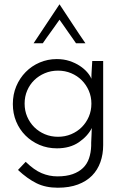

<svg xmlns="http://www.w3.org/2000/svg" viewBox="-20 -685 571 897"><path d="M40 -199Q40 -244 56 -282Q72 -320 100 -348.5Q128 -377 165.5 -393Q203 -409 245 -409Q278 -409 305 -400Q332 -391 352.5 -377.5Q373 -364 387 -348Q401 -332 407 -317Q407 -337 408.5 -358Q410 -379 411 -400H462V-7Q462 36 449 72.5Q436 109 410 135.5Q384 162 344 177Q304 192 250 192Q193 192 150.5 171Q108 150 64 109L100 71Q139 109 174.5 124Q210 139 248 139Q290 139 319.5 128.5Q349 118 368 99.5Q387 81 396 54.5Q405 28 406 -4Q406 -12 406 -18Q406 -24 407 -41Q407 -44 407.5 -50.5Q408 -57 408 -64.5Q408 -72 408.5 -78.5Q409 -85 409 -87Q390 -49 348.5 -20.5Q307 8 246 8Q202 8 164.5 -8Q127 -24 99 -52Q71 -80 55.5 -117.5Q40 -155 40 -199ZM95 -201Q95 -168 107 -140Q119 -112 140 -91Q161 -70 189.5 -58Q218 -46 251 -46Q284 -46 312.5 -58Q341 -70 362 -91Q383 -112 395 -140Q407 -168 407 -201Q407 -233 395 -261Q383 -289 362 -310Q341 -331 312.5 -343Q284 -355 251 -355Q218 -355 189.5 -343Q161 -331 140 -310.5Q119 -290 107 -262Q95 -234 95 -201ZM258 -665Q288 -620 318 -574Q348 -528 379 -483H335Q327 -495 317 -509Q307 -523 296.5 -538Q286 -553 276 -567.5Q266 -582 258 -593Q250 -582 240 -567.5Q230 -553 219 -538Q208 -523 198 -509Q188 -495 180 -483H137Z"/></svg>

Font: Josefin Sans
Style: Regular
Weight: 400
Designer: Santiago Orozco
Foundry: Typemade
Version: Version 1.0